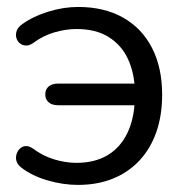

<svg xmlns="http://www.w3.org/2000/svg" viewBox="-20 -515 530 544"><path d="M200.6 8.9Q158.7 8.9 114.7 -3.9Q70.8 -16.7 41.3 -39.5Q30.6 -47.4 27.2 -57.2Q23.8 -67 26.5 -76.8Q29.2 -86.6 35.8 -93.4Q42.4 -100.2 52.2 -101.1Q62 -102 73.4 -94Q101 -73.3 133.6 -63.4Q166.3 -53.6 196.4 -53.6Q247.8 -53.6 284 -74.8Q320.1 -96 340.2 -136.7Q360.2 -177.3 362.1 -234.4L381 -216.8H144.9Q127.9 -216.8 118.1 -224.9Q108.3 -233 108.3 -247.5Q108.3 -262.1 118.1 -270.2Q127.9 -278.2 144.9 -278.2H381L362.1 -258.9Q360.7 -309 342.4 -348.1Q324.2 -387.2 288 -410Q251.9 -432.8 196.4 -432.8Q167.3 -432.8 134.7 -423.5Q102 -414.1 73.5 -392.8Q62.6 -385.4 52.8 -386Q42.9 -386.7 35.8 -392.7Q28.7 -398.8 26.2 -408.3Q23.7 -417.9 27.4 -427.9Q31 -438 42.2 -445.9Q72.3 -468.1 115.8 -481.7Q159.3 -495.3 201.2 -495.3Q275.3 -495.3 328.8 -465.1Q382.3 -434.8 410.8 -379.1Q439.4 -323.4 439.4 -246.5Q439.4 -188 423 -141Q406.6 -94.1 375.5 -60.6Q344.4 -27.1 300.4 -9.1Q256.3 8.9 200.6 8.9Z"/></svg>

Font: Nunito ExtraLight
Style: Regular
Weight: 200
Designer: Vernon Adams
Foundry: Vernon Adams
Version: Version 3.602